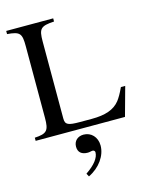

<svg xmlns="http://www.w3.org/2000/svg" viewBox="-136 -750 883 1117"><g transform="rotate(-15 305.5 -191.0)"><path d="M598 -174H572C556 -139 543 -117 530 -100C496 -57 442 -39 361 -39H291C218 -39 201 -46 201 -84V-548C201 -625 213 -638 295 -643V-662H12V-643C90 -637 99 -623 99 -546V-115C99 -39 86 -23 12 -19V0H550ZM258 280C327 247 370 184 370 124C370 72 335 37 290 37C254 37 230 60 230 94C230 128 251 145 288 145C299 145 309 141 317 141C325 141 331 147 331 154C331 187 303 224 248 261Z"/></g></svg>

Font: STIX Math
Style: Regular
Weight: 400
Designer: MicroPress Inc., with final additions and corrections provided by Coen Hoffman, Elsevier (retired)
Version: Version 1.1.0